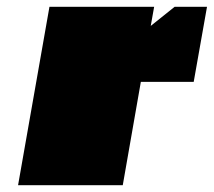

<svg xmlns="http://www.w3.org/2000/svg" viewBox="-20 -543 627 563"><path d="M33 0 125 -523H432L422 -467L492 -523H587L548 -303H393L340 0Z"/></svg>

Font: Tomorrow Black
Style: Italic
Weight: 900
Italic angle: -10°
Designer: Tony de Marco, Monica Rizzolli
Foundry: Just in Type
Version: Version 2.002